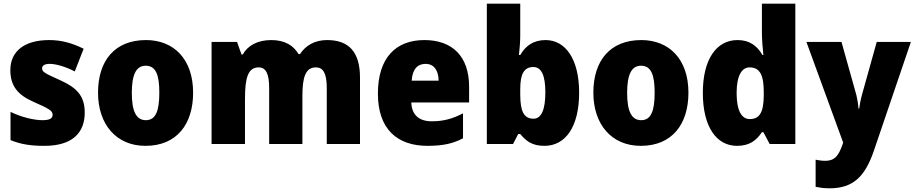

<svg xmlns="http://www.w3.org/2000/svg" viewBox="-20 -780 4954 1040"><path d="M439 -170C439 -263 393 -306 307 -345C223 -383 208 -390 208 -410C208 -426 223 -434 250 -434C285 -434 339 -417 385 -393L433 -516C370 -547 313 -563 246 -563C117 -563 36 -506 36 -400C36 -314 77 -266 160 -229C247 -191 265 -180 265 -158C265 -138 248 -129 210 -129C165 -129 96 -145 37 -174V-21C96 3 151 10 221 10C371 10 439 -60 439 -170Z M1026 -278C1026 -461 920 -563 771 -563C602 -563 511 -452 511 -278C511 -107 609 10 768 10C939 10 1026 -109 1026 -278ZM694 -277C694 -375 717 -424 769 -424C824 -424 843 -375 843 -278C843 -180 824 -129 770 -129C716 -129 694 -181 694 -277Z M1752 -563C1687 -563 1636 -535 1605 -487H1597C1570 -533 1524 -563 1449 -563C1374 -563 1321 -532 1295 -485H1288L1264 -553H1126V0H1307V-244C1307 -358 1323 -415 1381 -415C1420 -415 1438 -381 1438 -303V0H1618V-260C1618 -362 1635 -415 1691 -415C1730 -415 1750 -384 1750 -303V0H1930V-360C1930 -500 1868 -563 1752 -563Z M2279 -563C2124 -563 2027 -467 2027 -273C2027 -81 2131 10 2296 10C2380 10 2436 -3 2488 -31V-166C2430 -136 2381 -123 2319 -123C2246 -123 2210 -161 2208 -225H2521V-310C2521 -476 2429 -563 2279 -563ZM2285 -434C2330 -434 2355 -400 2356 -343H2210C2214 -408 2244 -434 2285 -434Z M2798 -588V-760H2617V0H2759L2787 -54H2798C2830 -16 2862 10 2929 10C3043 10 3117 -93 3117 -278C3117 -460 3043 -563 2935 -563C2869 -563 2826 -531 2798 -482H2791C2795 -520 2798 -556 2798 -588ZM2869 -417C2913 -417 2934 -371 2934 -280C2934 -185 2912 -137 2870 -137C2817 -137 2798 -178 2798 -269V-298C2798 -380 2819 -417 2869 -417Z M3709 -278C3709 -461 3603 -563 3454 -563C3285 -563 3194 -452 3194 -278C3194 -107 3292 10 3451 10C3622 10 3709 -109 3709 -278ZM3377 -277C3377 -375 3400 -424 3452 -424C3507 -424 3526 -375 3526 -278C3526 -180 3507 -129 3453 -129C3399 -129 3377 -181 3377 -277Z M3972 10C4040 10 4077 -19 4107 -64H4115L4149 0H4288V-760H4107V-603C4107 -566 4111 -518 4115 -482H4110C4081 -532 4040 -563 3975 -563C3862 -563 3787 -461 3787 -277C3787 -93 3861 10 3972 10ZM4041 -135C3998 -135 3970 -179 3970 -276C3970 -370 3998 -415 4040 -415C4098 -415 4117 -370 4117 -282V-261C4116 -174 4096 -135 4041 -135Z M4348 -553 4547 -8 4545 -1C4524 59 4505 91 4450 91C4431 91 4412 88 4398 85V232C4418 236 4442 240 4473 240C4602 240 4666 176 4714 35L4914 -553H4729L4648 -263C4642 -240 4637 -217 4634 -192H4630C4629 -214 4624 -243 4619 -264L4538 -553Z"/></svg>

Font: Noto Sans Telugu SemiCondensed Black
Style: Regular
Weight: 900
Width: 4
Designer: Jelle Bosma - Monotype Design Team
Foundry: Monotype Imaging Inc.
Version: Version 2.005